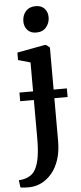

<svg xmlns="http://www.w3.org/2000/svg" viewBox="-89 -799 454 1075"><g transform="rotate(-5 138.0 -261.5)"><path d="M33 242Q24 242 13 241.8Q2 241.5 -7 240.5Q-16 239.5 -19 238L-24 197.5Q-16 197.5 -0.2 194.8Q15.5 192 30.5 184.5Q55.5 173 70.2 146.5Q85 120 92 77.2Q99 34.5 99 -26.5L98.5 -453.5L30 -473V-515L183.5 -543.5H194L214 -527.5V-2.5Q214 57 199.2 102Q184.5 147 158.8 177.8Q133 208.5 100.8 224.8Q68.5 241 33 242ZM145 -617.5Q113.5 -617.5 96 -637.2Q78.5 -657 78.5 -686Q78.5 -719 98.2 -742Q118 -765 154 -765H155Q186.5 -765 204 -745.8Q221.5 -726.5 221.5 -697Q221.5 -665 201.5 -641.2Q181.5 -617.5 146 -617.5ZM288.5 -291V-242.5H22V-291Z"/></g></svg>

Font: Merriweather 72pt SemiBold
Style: Regular
Weight: 600
Version: Version 2.100